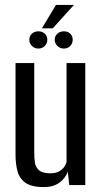

<svg xmlns="http://www.w3.org/2000/svg" viewBox="-20 -751 415 779"><path d="M158 8Q107 8 82.5 -10Q58 -28 50.5 -58Q43 -88 43 -123V-495H119V-131Q119 -111 121.5 -92Q124 -73 138 -60.5Q152 -48 184 -48Q207 -48 220.5 -56Q234 -64 241 -74.5Q248 -85 250 -94V-495H326V0H261L255 -55Q247 -30 222.5 -11Q198 8 158 8ZM136 -554Q120 -554 109.5 -564.5Q99 -575 99 -590Q99 -605 109.5 -614.5Q120 -624 136 -624Q151 -624 161.5 -614.5Q172 -605 172 -590Q172 -575 161.5 -564.5Q151 -554 136 -554ZM239 -554Q224 -554 213 -564.5Q202 -575 202 -590Q202 -605 213 -614.5Q224 -624 239 -624Q255 -624 265 -614.5Q275 -605 275 -590Q275 -575 265 -564.5Q255 -554 239 -554ZM150 -636 207 -731H280L194 -636Z"/></svg>

Font: Alumni Sans Thin Medium
Style: Regular
Weight: 500
Version: Version 1.018